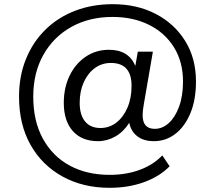

<svg xmlns="http://www.w3.org/2000/svg" viewBox="-20 -734 1008 918"><path d="M504 164Q377 164 279 110Q181 56 126 -41.5Q71 -139 71 -272Q71 -370 104 -451.5Q137 -533 197 -592Q257 -651 339 -682.5Q421 -714 519 -714Q635 -714 724.5 -667.5Q814 -621 865.5 -538Q917 -455 917 -344Q917 -257 890.5 -193Q864 -129 818.5 -94Q773 -59 716 -59Q667 -59 636.5 -82.5Q606 -106 598 -147Q571 -104 531.5 -81.5Q492 -59 449 -59Q371 -59 328 -107.5Q285 -156 285 -242Q285 -315 313 -372.5Q341 -430 390 -463Q439 -496 501 -496Q595 -496 627 -419L639 -487H711L667 -232Q662 -204 662 -183Q662 -118 720 -118Q757 -118 787.5 -146Q818 -174 836.5 -225Q855 -276 855 -344Q855 -438 812 -507.5Q769 -577 693 -615Q617 -653 518 -653Q407 -653 321.5 -605.5Q236 -558 187.5 -472Q139 -386 139 -272Q139 -155 185 -71Q231 13 313 57.5Q395 102 504 102Q584 102 648.5 78Q713 54 756 9L791 61Q743 110 668.5 137Q594 164 504 164ZM460 -122Q503 -122 536.5 -148Q570 -174 589.5 -219.5Q609 -265 609 -324Q609 -433 510 -433Q467 -433 433.5 -408.5Q400 -384 380.5 -341Q361 -298 361 -242Q361 -184 387 -153Q413 -122 460 -122Z"/></svg>

Font: Mulish Medium
Style: Italic
Weight: 500
Italic angle: -9°
Designer: Vernon Adams
Foundry: Vernon Adams
Version: Version 3.603; ttfautohint (v1.8.3)